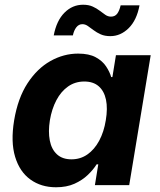

<svg xmlns="http://www.w3.org/2000/svg" viewBox="-20 -778 671 807"><path d="M215.4 9.1Q152.8 9.1 107.7 -23.5Q62.6 -56 43.6 -118.8Q24.5 -181.6 39.4 -272.2Q55.1 -365.7 95.7 -428Q136.3 -490.2 192 -521.5Q247.7 -552.7 308.2 -552.7Q354.4 -552.7 382.6 -537.2Q410.8 -521.8 425.9 -498.9Q441.1 -476 447.4 -454H452.4L467.3 -545.9H613.4L523.1 0H378.9L393.1 -87.4H386.2Q372.2 -64.9 349.1 -42.8Q326 -20.6 293 -5.7Q260 9.1 215.4 9.1ZM280.4 -108.3Q318.1 -108.3 347.6 -129Q377.1 -149.7 396.9 -186.6Q416.8 -223.5 424.7 -272.7Q433.1 -322.4 425.5 -358.9Q417.8 -395.4 394.9 -415.4Q372 -435.4 334.3 -435.4Q295.8 -435.4 266.1 -414.5Q236.4 -393.6 217.1 -357Q197.7 -320.4 189.7 -272.7Q182 -224.8 189.3 -187.5Q196.5 -150.3 219.4 -129.3Q242.3 -108.3 280.4 -108.3ZM443.8 -626.1Q420.4 -626.1 403.4 -633.6Q386.4 -641.2 373.3 -651.2Q360.2 -661.3 349.1 -668.8Q338.1 -676.4 326.4 -676.4Q310.9 -676.4 300.7 -663.1Q290.6 -649.9 286.3 -629.1H205.8Q217.7 -691.4 251 -724.7Q284.3 -758.1 329.2 -758.1Q352.7 -758.1 369.4 -750.5Q386.1 -743 398.9 -733.1Q411.7 -723.2 422.8 -715.7Q433.9 -708.1 446.3 -708.1Q463.2 -708.1 472.5 -720.3Q481.8 -732.5 487.1 -755.6H566.4Q554.8 -693.2 520.8 -659.6Q486.8 -626.1 443.8 -626.1Z"/></svg>

Font: Adwaita Sans
Style: Italic
Weight: 400
Italic angle: -9.39999°
Designer: Rasmus Andersson
Foundry: rsms
Version: Version 4.001;git-9221beed3